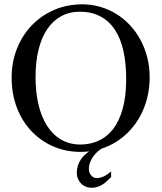

<svg xmlns="http://www.w3.org/2000/svg" viewBox="-20 -698 763 902"><path d="M502 133.8Q493.7 142.1 484.4 151.1Q475.1 160.2 464.1 167.5Q453.1 174.8 439.9 179.4Q426.8 184.1 410.6 184.1Q395 184.1 382.1 178.5Q369.1 172.9 360.1 163.3Q351.1 153.8 345.9 141.1Q340.8 128.4 340.8 114.3Q340.8 80.1 359.4 51.8Q372.6 31.2 398.9 13.2Q378.9 15.6 357.9 15.6Q290.5 15.6 231.7 -9.5Q172.9 -34.7 128.9 -80.6Q85 -126.5 59.8 -190.7Q34.7 -254.9 34.7 -333Q34.7 -407.2 60.1 -470.5Q85.4 -533.7 130.1 -579.8Q174.8 -626 235.4 -651.9Q295.9 -677.7 366.7 -677.7Q410.2 -677.7 450.4 -666Q490.7 -654.3 525.9 -632.8Q561 -611.3 589.8 -580.6Q618.7 -549.8 639.4 -511.7Q660.2 -473.6 671.6 -429.2Q683.1 -384.8 683.1 -335Q683.1 -285.2 671.9 -239.5Q660.6 -193.8 639.9 -155Q619.1 -116.2 589.8 -84.7Q560.5 -53.2 524.4 -30.8Q492.7 -11.2 456.5 0.5Q448.2 5.9 438.5 14.2Q428.2 23.4 418.9 35.9Q409.7 48.3 403.6 63.7Q397.5 79.1 397.5 97.2Q397.5 104 399.9 111.3Q402.3 118.7 407.2 124.8Q412.1 130.9 418.7 134.8Q425.3 138.7 434.1 138.7Q449.2 138.7 466.8 130.9Q484.4 123 502 106.9ZM572.8 -322.3Q573.2 -397.9 560.1 -457.5Q546.9 -517.1 519.8 -558.1Q492.7 -599.1 451.9 -620.8Q411.1 -642.6 356 -643.1Q306.2 -643.1 267.3 -621.8Q228.5 -600.6 201.7 -560.8Q174.8 -521 160.9 -464.1Q147 -407.2 147 -335.9Q147 -265.6 160.6 -207.5Q174.3 -149.4 200.7 -107.7Q227.1 -65.9 266.4 -42.7Q305.7 -19.5 356.9 -19Q404.3 -19 443.8 -37.1Q483.4 -55.2 512 -92.5Q540.5 -129.9 556.4 -187Q572.3 -244.1 572.8 -322.3Z"/></svg>

Font: Doulos SIL
Style: Regular
Weight: 400
Designer: Walt Agee, Victor Gaultney, Peter Martin, Debbi Hosken
Foundry: SIL International
Version: Version 4.110; 2011; Maintenance release